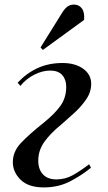

<svg xmlns="http://www.w3.org/2000/svg" viewBox="-20 -804 470 838"><path d="M57 -443Q95 -484 143.5 -506.5Q192 -529 253 -529Q308 -529 343 -504Q378 -479 378 -438Q378 -402 356 -370Q334 -338 303.5 -310.5Q273 -283 248 -261Q201 -223 174 -185.5Q147 -148 147 -103Q147 -65 167.5 -43Q188 -21 226 -21Q264 -21 296 -38.5Q328 -56 369 -87L377 -72Q337 -39 286 -12.5Q235 14 171 14Q104 14 70 -19.5Q36 -53 36 -96Q36 -142 70.5 -179Q105 -216 169 -267Q220 -308 244.5 -343Q269 -378 269 -425Q269 -457 251.5 -476.5Q234 -496 199 -496Q165 -496 129.5 -478Q94 -460 69 -429ZM251 -748Q262 -766 274 -775Q286 -784 303 -784Q325 -784 337.5 -767Q350 -750 347 -717L167 -586L157 -597Z"/></svg>

Font: Literata 72pt Medium
Style: Italic
Weight: 500
Italic angle: -2°
Designer: Latin by Veronika Burian and Jose Scaglione. Greek by Irene Vlachou. Cyrillic by Vera Evstafieva
Foundry: TypeTogether
Version: Version 3.002